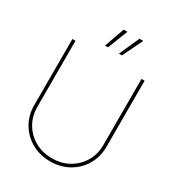

<svg xmlns="http://www.w3.org/2000/svg" viewBox="-220 -1068 1100 1205"><g transform="rotate(30 330.0 -465.5)"><path d="M330.1 7.8Q255.9 7.8 196.5 -25.6Q137.2 -59.1 102.8 -117.2Q68.4 -175.3 68.4 -249V-727.5H90.8V-249Q90.8 -181.6 122.1 -128.7Q153.3 -75.7 207.5 -45.2Q261.7 -14.6 330.1 -14.6Q398.9 -14.6 452.9 -45.2Q506.8 -75.7 538.1 -128.7Q569.3 -181.6 569.3 -249V-727.5H591.8V-249Q591.8 -175.3 557.6 -117.2Q523.4 -59.1 464.1 -25.6Q404.8 7.8 330.1 7.8ZM389.2 -793.9H367.2L432.1 -939.5H459.5ZM288.1 -793.9H266.1L317.9 -939.5H344.7Z"/></g></svg>

Font: Inter Display Thin
Style: Regular
Weight: 100
Designer: Rasmus Andersson
Foundry: rsms
Version: Version 4.000;git-a52131595